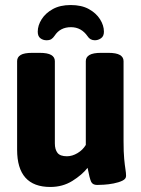

<svg xmlns="http://www.w3.org/2000/svg" viewBox="-20 -735 560 763"><path d="M180 8Q48 8 48 -140V-492Q48 -508 62 -516.5Q76 -525 109 -525H137Q169 -525 183.5 -516.5Q198 -508 198 -492V-165Q198 -141 208.5 -127.5Q219 -114 246 -114Q267 -114 288 -126.5Q309 -139 321 -159V-492Q321 -508 335.5 -516.5Q350 -525 382 -525H410Q442 -525 456.5 -516.5Q471 -508 471 -492V-174Q471 -130 473.5 -104Q476 -78 478.5 -62.5Q481 -47 481 -36Q481 -24 466.5 -17Q452 -10 431.5 -6Q411 -2 392.5 -1Q374 0 366 0Q348 0 342 -13Q336 -26 328 -68Q306 -40 267.5 -16Q229 8 180 8ZM261 -715Q304 -715 333 -699Q362 -683 377.5 -658.5Q393 -634 393 -609Q393 -591 381.5 -583Q370 -575 357 -575Q338 -575 328 -591Q303 -627 262 -627Q219 -627 197 -593Q191 -584 184 -579.5Q177 -575 165 -575Q151 -575 140.5 -583Q130 -591 130 -609Q130 -634 145.5 -658.5Q161 -683 190 -699Q219 -715 261 -715Z"/></svg>

Font: Asap Semi Condensed
Style: Bold
Weight: 700
Width: 4
Designer: Pablo Cosgaya
Foundry: Omnibus-Type
Version: Version 3.001; ttfautohint (v1.8.4.7-5d5b)